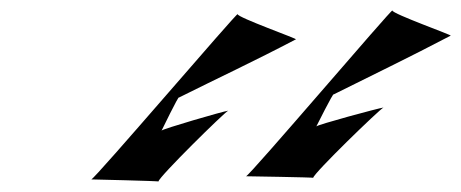

<svg xmlns="http://www.w3.org/2000/svg" viewBox="-20 -1159 879 366"><path d="M433 -1132C434 -1138 160 -817 154 -817C154 -817 284 -814 282 -813C283 -822 408 -945 415 -948C406 -947 289 -913 288 -910C288 -910 321 -978 321 -973C391 -1008 466 -1043 544 -1084C550 -1084 432 -1126 433 -1132ZM728 -1139C729 -1145 455 -823 449 -823C449 -823 579 -821 577 -820C578 -829 704 -951 711 -954C702 -953 584 -921 583 -918C583 -918 616 -984 616 -979C686 -1014 761 -1050 839 -1091C845 -1091 727 -1133 728 -1139Z"/></svg>

Font: PlasticEraser
Style: It
Weight: 400
Foundry: Cannot Into Space Fonts
Version: Version 0.43